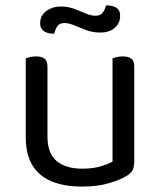

<svg xmlns="http://www.w3.org/2000/svg" viewBox="-20 -675 591 708"><path d="M75 -169V-260H155V-173Q155 -109 189 -81Q223 -53 283 -53Q323 -53 351 -61.5Q379 -70 395 -79V-260H475V-82Q475 -61 469.5 -48.5Q464 -36 443 -24Q421 -11 380 1Q339 13 282 13Q216 13 169.5 -6.5Q123 -26 99 -66.5Q75 -107 75 -169ZM475 -208H395V-460Q400 -462 410.5 -464.5Q421 -467 432 -467Q454 -467 464.5 -458.5Q475 -450 475 -430ZM155 -208H75V-460Q80 -462 90.5 -464.5Q101 -467 113 -467Q134 -467 144.5 -458.5Q155 -450 155 -430ZM203 -651Q231 -651 253.5 -642.5Q276 -634 295.5 -625.5Q315 -617 332 -617Q350 -617 358.5 -628Q367 -639 371 -655H377Q395 -655 409 -646.5Q423 -638 423 -617Q423 -589 403 -572Q383 -555 350 -555Q322 -555 298 -564Q274 -573 254 -581.5Q234 -590 218 -590Q200 -590 192 -579Q184 -568 180 -551H174Q156 -551 142 -560Q128 -569 128 -589Q128 -609 138.5 -622.5Q149 -636 166.5 -643.5Q184 -651 203 -651Z"/></svg>

Font: Baloo Bhaina 2
Style: Regular
Weight: 400
Designer: Yesha Goshar, Manish Minz, Shuchita Grover and Ek Type
Foundry: Ek Type
Version: Version 1.700